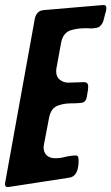

<svg xmlns="http://www.w3.org/2000/svg" viewBox="-47 -748 442 762"><path d="M-12 -6H-18Q-27 -6 -27 -17Q-27 -24 -26 -26L91 -673Q98 -706 127 -708L361 -728H365Q375 -728 375 -717Q375 -703 370 -693V-690Q369 -689 369 -688L366 -675L365 -674V-671Q359 -647 342 -639Q333 -636 323 -636Q320 -635 315 -635Q314 -635 309 -635.5Q304 -636 299 -636Q278 -636 265 -634.5Q252 -633 236 -628.5Q220 -624 210 -612Q200 -600 196 -581L177 -477Q176 -474 176 -464Q176 -443 190.5 -431.5Q205 -420 224 -420Q234 -420 254.5 -421Q275 -422 286 -422Q303 -422 303 -405Q303 -392 300 -378L298 -367V-365L297 -363V-361Q294 -346 282 -341Q267 -338 247 -338Q226 -338 213.5 -336.5Q201 -335 185.5 -330Q170 -325 161 -313Q152 -301 148 -282L127 -172V-170L126 -164Q126 -143 138.5 -131.5Q151 -120 172 -120Q194 -120 214 -126Q239 -131 252 -131Q260 -131 262.5 -127Q265 -123 265 -111Q265 -49 229 -43Z"/></svg>

Font: Bangerz Fix
Style: Regular
Weight: 400
Designer: vernon adams
Foundry: Vernon Adams
Version: Version 2.10;December 28, 2023;FontCreator 13.0.0.2683 64-bi